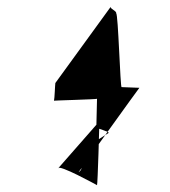

<svg xmlns="http://www.w3.org/2000/svg" viewBox="-20 -653 499 562"><path d="M138 -358C134 -359 266 -362 264 -364L262 -280C263 -277 300 -268 298 -264L226 -218C211 -192 230 -160 210 -149C210 -149 385 -393 388 -396L336 -398C332 -394 326 -614 320 -614C322 -621 302 -627 304 -633L142 -410C141 -404 140 -366 138 -358ZM150 -160C150 -174 264 -111 264 -111C266 -114 271 -292 271 -298Z"/></svg>

Font: Zinc
Style: Regular
Weight: 400
Version: Version 1